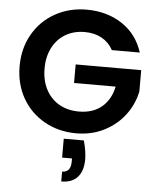

<svg xmlns="http://www.w3.org/2000/svg" viewBox="-64 -760 896 1103"><g transform="rotate(5 384.5 -209.0)"><path d="M555 -488Q531 -532 489 -555Q447 -578 391 -578Q329 -578 281 -550Q233 -522 206 -470Q179 -418 179 -350Q179 -280 206.5 -228Q234 -176 283 -148Q332 -120 397 -120Q477 -120 528 -162.5Q579 -205 595 -281H355V-388H733V-266Q719 -193 673 -131Q627 -69 554.5 -31.5Q482 6 392 6Q291 6 209.5 -39.5Q128 -85 81.5 -166Q35 -247 35 -350Q35 -453 81.5 -534.5Q128 -616 209.5 -661.5Q291 -707 391 -707Q509 -707 596 -649.5Q683 -592 716 -488ZM440 43Q457 105 457 151Q457 217 425 253Q393 289 331 289V232Q381 232 381 170V152H324V43Z"/></g></svg>

Font: MSTAGE SemiBold
Style: Regular
Weight: 600
Designer: Ninad Kale (Devanagari), Jonny Pinhorn (Latin)
Foundry: Indian Type Foundry
Version: 4.004